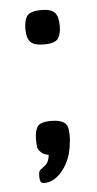

<svg xmlns="http://www.w3.org/2000/svg" viewBox="-45 -475 302 595"><g transform="rotate(-5 106.5 -177.5)"><path d="M106 -338Q75 -338 63.5 -350Q52 -362 52 -390Q52 -421 63.5 -433Q75 -445 106 -445Q136 -445 147.5 -433Q159 -421 159 -391Q159 -366 149.5 -352Q140 -338 106 -338ZM67 90Q67 90 61 87.5Q55 85 55 68Q55 53 59.5 49Q64 45 66 44Q66 44 77 35Q88 26 90 4Q74 2 65 -8Q57 -15 56 -25.5Q55 -36 55 -47Q55 -72 63.5 -86Q72 -100 107 -100Q137 -100 150 -88Q157 -81 158.5 -70Q160 -59 160 -48Q160 -33 158 -25Q154 21 128 55.5Q102 90 67 90Z"/></g></svg>

Font: Fredoka
Style: Regular
Weight: 400
Designer: Ben Nathan
Foundry: Milena B. Brandão, Ben Nathan
Version: Version 2.001